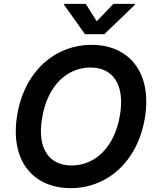

<svg xmlns="http://www.w3.org/2000/svg" viewBox="-20 -971 815 1001"><path d="M735.1 -355.1C774.9 -594.5 651.3 -737.2 457.7 -737.2C269.5 -737.2 108 -602.3 69.6 -371.1C30.2 -132.5 153.4 9.9 348.7 9.9C535.2 9.9 696.4 -123.9 735.1 -355.1ZM199.6 -355.1C226.6 -524.1 329.2 -619 452.4 -619C566.8 -619 632.1 -532.7 605.5 -371.1C577.4 -202.1 475.5 -108.3 353 -108.3C239.3 -108.3 171.5 -192.8 199.6 -355.1ZM313.9 -946 423.3 -792.6H523.8L683.2 -946L683.9 -951H571.4L484.4 -860.1L426.8 -951H314.6Z"/></svg>

Font: Margiela Sans Semi Bold
Style: Italic
Weight: 600
Italic angle: -9.39999°
Designer: Stefan Endress, Andreas Faust
Version: Version 1.100;FEAKit 1.0